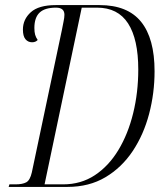

<svg xmlns="http://www.w3.org/2000/svg" viewBox="-20 -734 643 754"><path d="M14 0 17 -10H41Q68 -10 83 -18Q98 -26 105 -57L223 -616Q226 -633 229.5 -649Q233 -665 233 -676Q233 -704 200 -704Q156 -704 135.5 -684.5Q115 -665 115 -624Q115 -608 118 -597.5Q121 -587 128 -577Q120 -568 106 -568Q90 -568 80 -580Q70 -592 70 -618Q70 -658 101 -686Q132 -714 199 -714H371Q481 -714 534 -648.5Q587 -583 587 -454Q587 -368 565.5 -286.5Q544 -205 501 -140.5Q458 -76 394 -38Q330 0 245 0ZM228 -10Q298 -10 352.5 -46Q407 -82 445 -145Q483 -208 503 -289.5Q523 -371 523 -461Q523 -580 483 -642Q443 -704 361 -704H301L155 -10Z"/></svg>

Font: Noto Serif Display ExtraCondensed Light
Style: Italic
Weight: 300
Width: 2
Italic angle: -12°
Designer: Monotype Design Team
Foundry: Monotype Imaging Inc.
Version: Version 2.009